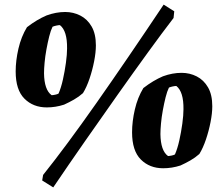

<svg xmlns="http://www.w3.org/2000/svg" viewBox="-20 -718 964 833"><path d="M183 -252Q124 -252 86 -290Q48 -328 48 -408Q48 -455 60 -507Q72 -559 97 -600Q119 -617 140 -629.5Q161 -642 182 -651Q223 -666 263 -666Q298 -666 328.5 -650.5Q359 -635 377.5 -603Q396 -571 396 -521Q396 -491 388.5 -452.5Q381 -414 368.5 -377Q356 -340 340 -314Q322 -298 301 -286Q280 -274 258 -264Q221 -252 183 -252ZM204 -305Q209 -305 219 -307Q229 -309 234 -312Q245 -337 253 -373Q261 -409 266 -445.5Q271 -482 271 -508Q272 -584 240 -609Q234 -609 224.5 -607Q215 -605 208 -602Q200 -586 193.5 -560Q187 -534 181.5 -504Q176 -474 173.5 -446.5Q171 -419 171 -400Q172 -328 204 -305ZM211 95 163 65 167 41Q267 -84 399 -272Q531 -460 690 -698L736 -669L733 -640Q683 -575 621 -489.5Q559 -404 490 -306.5Q421 -209 349.5 -106.5Q278 -4 211 95ZM688 12Q629 12 591 -26Q553 -64 553 -144Q553 -191 565 -243Q577 -295 602 -336Q624 -353 645 -365.5Q666 -378 687 -387Q728 -402 768 -402Q803 -402 833.5 -386.5Q864 -371 882.5 -339Q901 -307 901 -257Q901 -227 893.5 -188.5Q886 -150 873.5 -113Q861 -76 845 -50Q827 -34 806 -22Q785 -10 763 0Q726 12 688 12ZM709 -41Q714 -41 724 -43Q734 -45 739 -48Q750 -73 758 -109Q766 -145 771 -181.5Q776 -218 776 -244Q777 -320 745 -345Q739 -345 729.5 -343Q720 -341 713 -338Q705 -322 698.5 -296Q692 -270 686.5 -240Q681 -210 678.5 -182.5Q676 -155 676 -136Q677 -64 709 -41Z"/></svg>

Font: Labrada ExtraBold
Style: Italic
Weight: 800
Italic angle: -7°
Designer: Mercedes Jáuregui
Foundry: Omnibus-Type Team
Version: Version 1.000; ttfautohint (v1.8.4.7-5d5b)